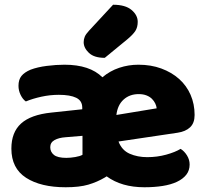

<svg xmlns="http://www.w3.org/2000/svg" viewBox="-20 -774 871 810"><path d="M252 -501Q359 -501 412 -448Q444 -475 483 -488Q522 -501 564 -501Q617 -501 660.5 -485Q704 -469 735.5 -441Q767 -413 784 -374Q801 -335 801 -289Q801 -255 782 -237Q763 -219 729 -214L480 -177Q494 -140 527 -125.5Q560 -111 601 -111Q643 -111 681 -121.5Q719 -132 742 -146Q758 -136 769 -118Q780 -100 780 -80Q780 -55 766 -37Q752 -19 726.5 -7Q701 5 666 10.5Q631 16 589 16Q493 16 430 -30L422 -25Q390 -6 352.5 5Q315 16 257 16Q152 16 90 -24Q28 -64 28 -147Q28 -216 69 -253Q110 -290 196 -299L327 -313V-320Q327 -349 301.5 -361.5Q276 -374 228 -374Q191 -374 154.5 -366Q118 -358 89 -346Q76 -355 67 -373.5Q58 -392 58 -412Q58 -438 70.5 -453.5Q83 -469 109 -480Q138 -491 177.5 -496Q217 -501 252 -501ZM260 -108Q277 -108 297.5 -111.5Q318 -115 328 -121V-201L256 -195Q228 -193 210 -183Q192 -173 192 -153Q192 -133 207.5 -120.5Q223 -108 260 -108ZM565 -377Q527 -377 501.5 -354Q476 -331 471 -289L641 -317Q640 -327 635 -337.5Q630 -348 621 -357Q612 -366 598 -371.5Q584 -377 565 -377ZM457 -754Q509 -754 535 -732Q561 -710 561 -682Q561 -659 551 -643.5Q541 -628 517 -608L422 -530Q377 -530 355 -551Q333 -572 333 -596Q333 -608 337.5 -619Q342 -630 356 -645Z"/></svg>

Font: Baloo Thambi 2 ExtraBold
Style: Regular
Weight: 800
Designer: Aadarsh Rajan and Ek Type
Foundry: Ek Type
Version: Version 1.640;hotconv 1.0.111;makeotfexe 2.5.65597; ttfautoh